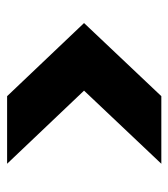

<svg xmlns="http://www.w3.org/2000/svg" viewBox="14 -628 485 554"><g transform="rotate(90 257.0 -350.5)"><path d="M452 -128H257L46 -350L257 -573H452L241 -350Z"/></g></svg>

Font: Albert Sans ExtraBold
Style: Regular
Weight: 800
Designer: Andreas Rasmussen
Foundry: a.Foundry
Version: Version 1.025